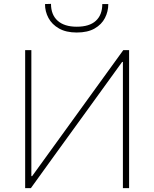

<svg xmlns="http://www.w3.org/2000/svg" viewBox="-20 -972 797 992"><path d="M110 0V-713H142V-62H146L332 -319Q400 -413 471.2 -511.5Q542.5 -610 617 -713H647V0H615V-652H611L425.5 -395.5Q341 -279 271.5 -183Q202 -86.5 139.5 0ZM376.5 -804Q321.5 -804 285 -824.8Q248.5 -845.5 230.5 -879Q212.5 -912.5 212.5 -951L243.5 -952Q243.5 -895.5 278 -864.8Q312.5 -834 376.5 -834Q442 -834 475.2 -864.5Q508.5 -895 508.5 -951H539.5Q539.5 -912.5 522.2 -879Q505 -845.5 469 -824.8Q433 -804 376.5 -804Z"/></svg>

Font: Heraclito Thin
Style: Regular
Weight: 100
Designer: Kostas Bartsokas (font) & Cristiano Sobral (main changes)
Foundry: Kostas Bartsokas (font) & Cristiano Sobral (main changes)
Version: Version 1.00;July 8, 2020;FontCreator 13.0.0.2655 64-bit